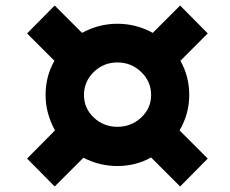

<svg xmlns="http://www.w3.org/2000/svg" viewBox="-20 -665 831 695"><path d="M630 -193 732 -91 632 10 527 -95Q471 -64 405 -64Q340 -64 282 -94L178 10L78 -91L179 -193Q145 -255 145 -321Q145 -389 177 -445L78 -544L178 -645L277 -546Q337 -579 405 -579Q473 -579 533 -546L632 -645L732 -544L633 -445Q665 -389 665 -321Q665 -253 630 -193ZM527 -321Q527 -370 491 -404.5Q455 -439 405 -439Q355 -439 319.5 -404.5Q284 -370 284 -321Q284 -273 319.5 -239.5Q355 -206 405 -206Q455 -206 491 -239.5Q527 -273 527 -321Z"/></svg>

Font: Gontserrat
Style: Bold Italic
Weight: 700
Italic angle: -11.3°
Designer: Julieta Ulanovsky
Foundry: Julieta Ulanovsky
Version: Version 6.001